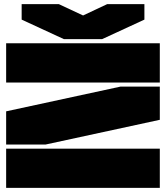

<svg xmlns="http://www.w3.org/2000/svg" viewBox="-20 -910 805 931"><path d="M9.8 -509.8V-700.2H754.9V-509.8ZM9.8 1V-189H754.9V1ZM9.8 -209V-370.1L564.9 -490.2H754.9V-329.1L200.2 -209ZM85 -814.9V-890.1H265.1L382.8 -835L500 -890.1H680.2V-814.9L475.1 -720.2H290Z"/></svg>

Font: Nastup Basic
Style: Regular
Weight: 400
Designer: Maksym Kobuzan
Foundry: Zakznak
Version: Version 1.020;FEAKit 1.0